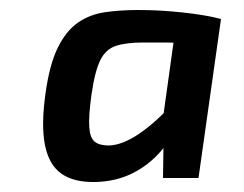

<svg xmlns="http://www.w3.org/2000/svg" viewBox="-20 -630 487 384"><path d="M257 -610Q300 -610 346 -605Q392 -600 422 -592L367 -543Q336 -545 309.5 -545Q283 -545 267 -545Q233 -545 212.5 -538.5Q192 -532 181 -510.5Q170 -489 163 -441Q157 -398 158.5 -376Q160 -354 169.5 -346.5Q179 -339 198 -339Q225 -340 257.5 -362Q290 -384 322 -419L339 -388Q326 -356 302 -328Q278 -300 245 -283.5Q212 -267 171 -266Q128 -265 103 -282.5Q78 -300 70 -339.5Q62 -379 71 -443Q79 -501 95.5 -534.5Q112 -568 135.5 -584.5Q159 -601 189.5 -605.5Q220 -610 257 -610ZM334 -595 422 -592 377 -274H306L307 -343L300 -351Z"/></svg>

Font: Exo 2 SemiBold
Style: Italic
Weight: 600
Italic angle: -8°
Designer: Natanael Gama
Foundry: Natanael Gama
Version: Version 2.010